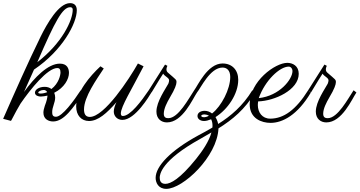

<svg xmlns="http://www.w3.org/2000/svg" viewBox="-94 -758 2294 1225"><path d="M123 -314C303 -435 396 -608 396 -693C396 -725 378 -738 353 -738C280 -738 206 -606 167 -528C80 -350 3 -175 -74 0L-25 13C-24 19 -2 -32 37 -97C101 -190 209 -324 272 -324C284 -324 292 -317 292 -296C292 -280 282 -227 234 -190C223 -199 208 -204 191 -204C155 -204 129 -186 129 -167C129 -148 151 -142 166 -142C179 -142 195 -145 209 -148C208 -134 204 -113 192 -83C186 -65 183 -51 183 -39C183 3 217 17 245 17C314 17 373 -69 439 -168L421 -182C378 -116 303 -13 263 -13C241 -13 239 -28 239 -43C239 -75 258 -104 258 -135C258 -146 256 -156 252 -166C317 -199 346 -254 346 -293C346 -321 334 -352 288 -352C212 -352 127 -265 59 -171ZM144 -361C258 -625 305 -712 354 -712C365 -712 370 -706 370 -696C370 -628 302 -483 144 -361ZM207 -170C195 -165 180 -161 164 -161C159 -161 150 -162 150 -167C150 -174 167 -184 186 -184C195 -184 204 -177 207 -170Z M649 -106C638 -83 632 -63 632 -46C632 -18 653 7 687 7C769 7 860 -148 872 -168L855 -182C809 -114 737 -17 689 -18C681 -18 677 -24 677 -34C677 -78 746 -187 822 -335L786 -353C731 -255 572 -12 479 -12C450 -12 442 -34 442 -60C442 -140 522 -251 568 -321L547 -335C480 -273 392 -169 392 -79C392 -22 425 14 474 14C532 14 588 -36 649 -106Z M1145 -182C1109 -128 1044 -4 980 -4C967 -4 951 -7 951 -32C951 -65 971 -103 990 -136C1023 -191 1032 -219 1032 -234C1032 -250 1030 -249 977 -295C970 -301 968 -309 968 -315C968 -325 972 -334 974 -338L959 -346L855 -182L873 -168C905 -223 947 -288 947 -288C959 -269 985 -262 985 -245C985 -239 983 -232 980 -224C963 -192 904 -110 904 -46C904 0 935 23 971 23C1071 23 1134 -125 1163 -168Z M1281 -11C1359 -60 1426 -158 1426 -249C1426 -311 1387 -353 1326 -353C1230 -353 1168 -212 1145 -182L1163 -168C1187 -196 1246 -327 1326 -327C1352 -327 1375 -310 1375 -267C1375 -189 1319 -81 1259 -34C1245 -45 1228 -51 1212 -51C1187 -51 1166 -39 1166 -18C1166 1 1184 14 1208 14C1221 14 1236 10 1253 3C1258 13 1262 26 1262 46C1262 49 1261 53 1261 56C1231 74 1201 90 1171 106C995 202 899 302 899 377C899 407 916 447 967 447C1073 447 1292 242 1300 61C1391 4 1467 -59 1534 -168L1516 -182C1454 -81 1379 -18 1298 33C1294 12 1285 -4 1281 -11ZM1157 256C1054 384 994 415 961 415C932 415 925 395 925 376C925 356 933 267 1184 128L1255 87C1240 143 1198 205 1157 256ZM1239 -20C1229 -13 1215 -10 1208 -10C1196 -10 1190 -14 1190 -19C1190 -24 1198 -28 1211 -28C1218 -28 1230 -25 1239 -20Z M1553 -111C1658 -114 1812 -184 1812 -287C1812 -338 1773 -357 1739 -357C1661 -357 1499 -239 1499 -93C1499 -1 1576 26 1632 26C1709 26 1804 -24 1889 -167L1872 -182C1794 -57 1716 -1 1630 -1C1579 -1 1551 -41 1551 -88C1551 -96 1552 -104 1553 -111ZM1557 -132C1597 -245 1691 -333 1748 -333C1761 -333 1772 -321 1772 -304C1772 -252 1689 -146 1557 -132Z M2162 -182C2126 -128 2061 -4 1997 -4C1984 -4 1968 -7 1968 -32C1968 -65 1988 -103 2007 -136C2040 -191 2049 -219 2049 -234C2049 -250 2047 -249 1994 -295C1987 -301 1985 -309 1985 -315C1985 -325 1989 -334 1991 -338L1976 -346L1872 -182L1890 -168C1922 -223 1964 -288 1964 -288C1976 -269 2002 -262 2002 -245C2002 -239 2000 -232 1997 -224C1980 -192 1921 -110 1921 -46C1921 0 1952 23 1988 23C2088 23 2151 -125 2180 -168Z"/></svg>

Font: Parisienne
Style: Regular
Weight: 400
Designer: Astigmatic (AOETI)
Foundry: Astigmatic (AOETI)
Version: Version 1.000